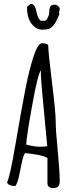

<svg xmlns="http://www.w3.org/2000/svg" viewBox="-20 -978 360 998"><path d="M16.6 -0.5ZM288.6 -904.3V-903.8Q263.2 -838.9 235.8 -828.6Q223.1 -823.7 199.2 -823.7Q175.3 -823.7 155.8 -841.8Q120.6 -873.5 120.6 -937.5V-942.4L139.2 -958Q161.6 -958 168.5 -921.4Q175.8 -881.8 191.9 -870.1H213.4Q220.2 -870.1 228 -885.7Q235.8 -901.4 235.8 -911.1Q235.8 -920.9 236.3 -926.3Q236.8 -931.6 239.3 -939.2Q241.7 -946.8 247.8 -950.2Q253.9 -953.6 264.2 -953.6Q274.4 -953.6 282.5 -946Q290.5 -938.5 290.5 -932.1Q290.5 -925.8 286.6 -912.1ZM257.3 -0.5Q226.6 -0.5 226.6 -26.4V-156.7Q212.4 -166.5 175.5 -173.3Q138.7 -180.2 109.9 -182.1Q99.6 -164.6 93 -131.3Q86.4 -98.1 79.3 -64.5Q72.3 -30.8 60.5 -11.2Q21.5 -11.2 16.6 -31.2Q30.3 -50.8 61 -231Q91.8 -411.1 111.6 -512.9Q131.3 -614.7 154.3 -684.1Q177.2 -753.4 198.2 -753.4Q219.2 -753.4 230.5 -744.6Q230.5 -709 250 -551.8Q269.5 -394.5 269.5 -348.4Q269.5 -302.2 280 -195.1Q290.5 -87.9 290.5 -34.2Q290.5 -0.5 257.3 -0.5ZM192.9 -612.3Q177.2 -596.2 147.7 -433.1Q118.2 -270 116.2 -226.6Q157.7 -215.3 185.8 -215.3Q213.9 -215.3 225.6 -218.3Q224.1 -238.3 215.3 -326.9Q206.5 -415.5 199.5 -495.8Q192.4 -576.2 192.4 -593Q192.4 -609.9 192.9 -612.3Z"/></svg>

Font: Amatic
Style: Bold
Weight: 700
Width: 3
Version: Version 2.000; ttfautohint (v0.92-dirty) -l 8 -r 50 -G 50 -x